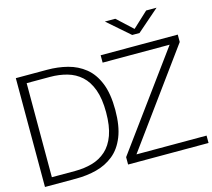

<svg xmlns="http://www.w3.org/2000/svg" viewBox="-122 -1044 1320 1193"><g transform="rotate(-15 538.0 -448.0)"><path d="M649.5 -896.5H716.5L816 -804.5L915 -896.5H982L839 -772H792ZM559 -1V-48.5L1001 -653.5H570V-701H1066V-653.5L625.5 -48.5H1076.5V-1ZM24 0V-700H225.5Q294.5 -700 356.5 -684Q418.5 -668 466.8 -629.2Q515 -590.5 542.5 -522.2Q570 -454 570 -350Q570 -246 542.5 -177.8Q515 -109.5 466.8 -70.8Q418.5 -32 356.5 -16Q294.5 0 225.5 0ZM81 -47.5H231Q290 -47.5 341 -62Q392 -76.5 430.2 -110.8Q468.5 -145 489.8 -203.5Q511 -262 511 -350Q511 -438 489.5 -496.5Q468 -555 430 -589.2Q392 -623.5 341 -638Q290 -652.5 231 -652.5H81Z"/></g></svg>

Font: Trispace SemiExpanded ExtraLight
Style: Regular
Weight: 200
Width: 6
Designer: Tyler Finck
Foundry: Etcetera Type Company
Version: Version 1.210; ttfautohint (v1.8.3)